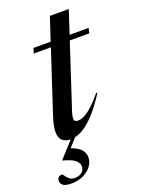

<svg xmlns="http://www.w3.org/2000/svg" viewBox="-198 -714 751 1018"><g transform="rotate(-20 177.0 -205.0)"><path d="M161 -142Q152.5 -118 150.2 -106Q148 -94 148 -87Q148 -69 171 -69Q183 -69 201.2 -76.8Q219.5 -84.5 246 -107.2Q272.5 -130 310 -175L315 -171Q272.5 -106 237.8 -68.5Q203 -31 175.2 -14Q147.5 3 124.5 8L82 55Q124 71 139 90Q154 109 154 132Q154 158 137.2 181Q120.5 204 91 218.2Q61.5 232.5 23.5 232.5Q-10.5 232.5 -23.5 222.5Q-36.5 212.5 -36.5 199Q-36.5 170.5 -9.5 170.5Q-5.5 170.5 1 180.8Q7.5 191 19 201Q30.5 211 49 211Q73.5 211 89.2 198.5Q105 186 105 165Q105 147.5 87.5 131.2Q70 115 18.5 101.5V99L98.5 11Q97.5 11 96.5 11Q71.5 11 53.5 -3.8Q35.5 -18.5 35.5 -53.5Q35.5 -65 39 -86Q42.5 -107 57 -150.5L166.5 -483.5H70L78.5 -512H175.5L218.5 -642H325L282.5 -512H389.5L383 -483.5H273Z"/></g></svg>

Font: Newsreader 72pt Medium
Style: Italic
Weight: 500
Italic angle: -17°
Designer: Hugues Gentile
Foundry: Production Type
Version: Version 1.003; ttfautohint (v1.8.3)